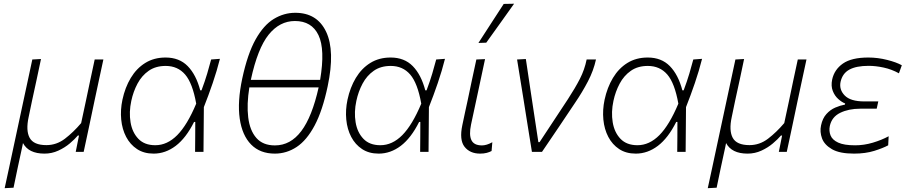

<svg xmlns="http://www.w3.org/2000/svg" viewBox="-20 -813 4868 1028"><path d="M5 194.5Q17 139 28.5 86Q40 33 53 -28.5L105 -271Q118.5 -333 129.8 -386Q141 -439 153 -494.5L199.5 -497Q188 -441 176.2 -387.2Q164.5 -333.5 151.5 -273.5L133.5 -187Q117.5 -114 138.8 -75Q160 -36 228.5 -36Q282.5 -36 327.5 -70.2Q372.5 -104.5 414.5 -154L440 -273Q452.5 -333.5 463.8 -386.2Q475 -439 487 -494.5H533.5Q521.5 -438.5 510 -385.5Q498.5 -332.5 485.5 -271L459 -145Q452.5 -113.5 444.5 -76.8Q436.5 -40 428 0H385.5Q390 -22 394.2 -43.8Q398.5 -65.5 403 -87.5H397Q380.5 -68 353.8 -45.2Q327 -22.5 292.2 -6.5Q257.5 9.5 218 9.5Q133 9.5 103 -47L99 -27Q86 32 75 84Q64 136 52.5 192Z M802.5 9.5Q750.5 9.5 713.8 -14.8Q677 -39 655.5 -80Q634 -121 629 -172.8Q624 -224.5 635.5 -279Q649.5 -344.5 680.2 -395.8Q711 -447 757.8 -476Q804.5 -505 866.5 -505Q940 -505 985 -459Q1030 -413 1052 -329.5H1059Q1077.5 -379 1089.5 -419.5Q1101.5 -460 1110.5 -494.5L1157.5 -498Q1141.5 -434.5 1119 -368.5Q1096.5 -302.5 1071.5 -239.5Q1070.5 -119.5 1069.5 0H1024.5Q1025 -41 1025.2 -81.2Q1025.5 -121.5 1025.5 -160H1019Q976 -74 921 -32.2Q866 9.5 802.5 9.5ZM811.5 -35.5Q875.5 -35.5 929 -89.5Q982.5 -143.5 1030.5 -258Q1011 -368 971.2 -414Q931.5 -460 867 -460Q813.5 -460 776.2 -434Q739 -408 716.2 -365.2Q693.5 -322.5 683 -273Q670 -213 679 -158.5Q688 -104 720.8 -69.8Q753.5 -35.5 811.5 -35.5Z M1451.5 9.5Q1372.5 9.5 1324.5 -39.2Q1276.5 -88 1263.5 -178Q1250.5 -268 1277 -392.5Q1305.5 -525 1348.5 -601.8Q1391.5 -678.5 1445.8 -711.5Q1500 -744.5 1561 -744.5Q1678 -744.5 1726.2 -642.8Q1774.5 -541 1734.5 -351.5Q1707 -221 1664.8 -141.5Q1622.5 -62 1568.5 -26.2Q1514.5 9.5 1451.5 9.5ZM1559 -700.5Q1477.5 -700.5 1418.5 -627.5Q1359.5 -554.5 1323 -385.5H1694Q1721.5 -549 1685.2 -624.8Q1649 -700.5 1559 -700.5ZM1452 -34.5Q1535.5 -34.5 1593.2 -111.2Q1651 -188 1686 -345H1315Q1300.5 -254.5 1309 -184.5Q1317.5 -114.5 1352.5 -74.5Q1387.5 -34.5 1452 -34.5Z M2007.5 9.5Q1955.5 9.5 1918.8 -14.8Q1882 -39 1860.5 -80Q1839 -121 1834 -172.8Q1829 -224.5 1840.5 -279Q1854.5 -344.5 1885.2 -395.8Q1916 -447 1962.8 -476Q2009.5 -505 2071.5 -505Q2145 -505 2190 -459Q2235 -413 2257 -329.5H2264Q2282.5 -379 2294.5 -419.5Q2306.5 -460 2315.5 -494.5L2362.5 -498Q2346.5 -434.5 2324 -368.5Q2301.5 -302.5 2276.5 -239.5Q2275.5 -119.5 2274.5 0H2229.5Q2230 -41 2230.2 -81.2Q2230.5 -121.5 2230.5 -160H2224Q2181 -74 2126 -32.2Q2071 9.5 2007.5 9.5ZM2016.5 -35.5Q2080.5 -35.5 2134 -89.5Q2187.5 -143.5 2235.5 -258Q2216 -368 2176.2 -414Q2136.5 -460 2072 -460Q2018.5 -460 1981.2 -434Q1944 -408 1921.2 -365.2Q1898.5 -322.5 1888 -273Q1875 -213 1884 -158.5Q1893 -104 1925.8 -69.8Q1958.5 -35.5 2016.5 -35.5Z M2550.5 9.5Q2496 9.5 2467.2 -27.2Q2438.5 -64 2455.5 -143.5Q2464 -183.5 2470 -212Q2476 -240.5 2483 -271.5Q2496 -334 2507.2 -386.5Q2518.5 -439 2530.5 -494.5L2577 -496.5Q2557.5 -404.5 2540.8 -326.8Q2524 -249 2512.5 -195L2502 -146Q2490.5 -91 2504 -62.8Q2517.5 -34.5 2560.5 -34.5Q2585.5 -34.5 2616 -51.5L2612 -4.5Q2601 1.5 2585.8 5.5Q2570.5 9.5 2550.5 9.5ZM2541.5 -583Q2576 -636.5 2609.8 -688.5Q2643.5 -740.5 2677 -792L2732.5 -793Q2695 -740.5 2658 -688.5Q2621 -636.5 2583.5 -584.5Z M2828 0Q2820.5 -46 2812.8 -94.2Q2805 -142.5 2798 -186.5L2784 -275Q2775 -329.5 2766.2 -385Q2757.5 -440.5 2748.5 -494.5L2795.5 -497Q2806.5 -422.5 2820.5 -329.5Q2834.5 -236.5 2847.5 -151L2862.5 -52H2869L3021 -282.5Q3059.5 -341.5 3084.8 -390.8Q3110 -440 3121 -494.5H3171Q3158 -435 3128 -377.5Q3098 -320 3060 -264Q3016 -198 2971.5 -132Q2927 -66 2882 0Z M3384 9.5Q3332 9.5 3295.2 -14.8Q3258.5 -39 3237 -80Q3215.5 -121 3210.5 -172.8Q3205.5 -224.5 3217 -279Q3231 -344.5 3261.8 -395.8Q3292.5 -447 3339.2 -476Q3386 -505 3448 -505Q3521.5 -505 3566.5 -459Q3611.5 -413 3633.5 -329.5H3640.5Q3659 -379 3671 -419.5Q3683 -460 3692 -494.5L3739 -498Q3723 -434.5 3700.5 -368.5Q3678 -302.5 3653 -239.5Q3652 -119.5 3651 0H3606Q3606.5 -41 3606.8 -81.2Q3607 -121.5 3607 -160H3600.5Q3557.5 -74 3502.5 -32.2Q3447.5 9.5 3384 9.5ZM3393 -35.5Q3457 -35.5 3510.5 -89.5Q3564 -143.5 3612 -258Q3592.5 -368 3552.8 -414Q3513 -460 3448.5 -460Q3395 -460 3357.8 -434Q3320.5 -408 3297.8 -365.2Q3275 -322.5 3264.5 -273Q3251.5 -213 3260.5 -158.5Q3269.5 -104 3302.2 -69.8Q3335 -35.5 3393 -35.5Z M3769.5 194.5Q3781.5 139 3793 86Q3804.5 33 3817.5 -28.5L3869.5 -271Q3883 -333 3894.2 -386Q3905.5 -439 3917.5 -494.5L3964 -497Q3952.5 -441 3940.8 -387.2Q3929 -333.5 3916 -273.5L3898 -187Q3882 -114 3903.2 -75Q3924.5 -36 3993 -36Q4047 -36 4092 -70.2Q4137 -104.5 4179 -154L4204.5 -273Q4217 -333.5 4228.2 -386.2Q4239.5 -439 4251.5 -494.5H4298Q4286 -438.5 4274.5 -385.5Q4263 -332.5 4250 -271L4223.5 -145Q4217 -113.5 4209 -76.8Q4201 -40 4192.5 0H4150Q4154.5 -22 4158.8 -43.8Q4163 -65.5 4167.5 -87.5H4161.5Q4145 -68 4118.2 -45.2Q4091.5 -22.5 4056.8 -6.5Q4022 9.5 3982.5 9.5Q3897.5 9.5 3867.5 -47L3863.5 -27Q3850.5 32 3839.5 84Q3828.5 136 3817 192Z M4552.5 9.5Q4475.5 9.5 4434.8 -14Q4394 -37.5 4381.2 -72.2Q4368.5 -107 4376 -141.5Q4384 -179.5 4404.8 -202.5Q4425.5 -225.5 4452.2 -237Q4479 -248.5 4504 -253L4505 -259Q4487 -266 4468 -283Q4449 -300 4438.8 -326.2Q4428.5 -352.5 4435.5 -387Q4447 -440.5 4493.2 -472.8Q4539.5 -505 4629 -505Q4680 -505 4730.2 -492.2Q4780.5 -479.5 4808.5 -463.5L4793 -420.5Q4754 -442 4711.5 -451.2Q4669 -460.5 4631 -460.5Q4564.5 -460.5 4527.5 -440.2Q4490.5 -420 4480.5 -374.5Q4472 -333 4503 -301.5Q4534 -270 4607.5 -270H4682.5L4674 -231H4585.5Q4524 -231 4478.8 -209Q4433.5 -187 4423 -138.5Q4417.5 -111.5 4427 -87.8Q4436.5 -64 4467.8 -49.5Q4499 -35 4558.5 -35Q4606 -35 4653 -49Q4700 -63 4738 -83.5L4735.5 -35Q4708 -20 4660.8 -5.2Q4613.5 9.5 4552.5 9.5Z"/></svg>

Font: Commissioner ExtraLight
Style: Italic
Weight: 200
Italic angle: -12°
Designer: Kostas Bartsokas
Foundry: Kostas Bartsokas
Version: Version 1.000; ttfautohint (v1.8.3)